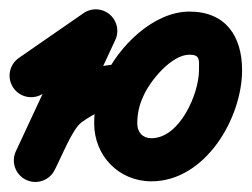

<svg xmlns="http://www.w3.org/2000/svg" viewBox="-46 -329 526 401"><path d="M-18 -145.4C-3.8 -124.9 24.2 -119.9 44.6 -134C89.6 -165.2 134.6 -196.3 179.6 -227.5C200.1 -241.6 205.1 -269.7 191 -290.1C176.8 -310.5 148.8 -315.6 128.4 -301.5C83.4 -270.3 38.4 -239.2 -6.6 -208C-27.1 -193.8 -32.1 -165.8 -18 -145.4ZM113.2 -283.5C71.2 -193.3 29.1 -103.2 -12.9 -13C-23.4 9.5 -13.7 36.3 8.9 46.8C31.4 57.3 58.2 47.5 68.7 25C110.7 -65.1 152.7 -155.3 194.8 -245.5C205.3 -268 195.5 -294.8 173 -305.3C150.5 -315.8 123.7 -306 113.2 -283.5ZM7.1 45.9C29.1 57.4 56.3 48.8 67.8 26.8C82.3 -1.2 105.5 -60.1 124.2 -73.4C154.2 -94.9 177.2 -105 213 -105C237.9 -105 258 -125.1 258 -150C258 -174.9 237.9 -195 213 -195C157.9 -195 117.1 -178.9 71.8 -146.6C33.4 -119.1 9.8 -56.7 -12 -14.8C-23.5 7.3 -14.9 34.4 7.1 45.9ZM270.2 -40.3C251.7 -40.3 240.7 -53 240.7 -71.2C240.7 -90.9 244.8 -110.5 253.5 -128.3C253.5 -128.3 253.6 -128.6 253.8 -129C253.9 -129.4 254.1 -129.7 254.1 -129.7C267.6 -160.1 311.9 -214.8 349.7 -214.8C372.7 -214.8 369.6 -203.3 369.6 -182.5C369.6 -133.5 329.6 -40.3 270.2 -40.3ZM172.5 -167.7C157.9 -137.7 150.7 -104.6 150.7 -71.2C150.7 -3.7 202.1 49.7 270.2 49.7C382.6 49.7 459.6 -81.8 459.6 -182.5C459.6 -252.4 426.1 -304.8 349.7 -304.8C273.8 -304.8 200.7 -231 171.9 -166.3C171.9 -166.3 172 -166.6 172.2 -167C172.4 -167.4 172.5 -167.7 172.5 -167.7Z"/></svg>

Font: FRB American Cursive Guidelines Arrows Black
Style: Bold Italic
Weight: 900
Italic angle: -25°
Version: Version 2.0;Modular Font Editor K font №1